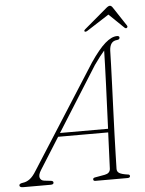

<svg xmlns="http://www.w3.org/2000/svg" viewBox="-94 -906 719 953"><g transform="rotate(-5 265.5 -430.0)"><path d="M78.5 -77.5Q63.5 -54 68 -39.5Q72.5 -25 90.5 -23L121 -19.5Q134.5 -18.5 134.5 -9.5Q134.5 0 119.5 0H-17Q-35.5 0 -35.5 -10.5Q-35.5 -19.5 -16.5 -22Q1 -24 17.2 -35.8Q33.5 -47.5 50.5 -75.5L376.5 -586.5Q419.5 -650 452 -678.2Q484.5 -706.5 511 -706.5Q524 -706.5 523.5 -698Q523.5 -688 509.5 -687Q474.5 -684.5 472 -638Q471.5 -614 470 -568Q468.5 -522 466.2 -463.8Q464 -405.5 461.5 -343.2Q459 -281 457 -223Q455 -165 453.8 -119.2Q452.5 -73.5 452 -49.5Q452 -35.5 464 -28.5Q476 -21.5 504 -17.5Q515.5 -17 515.5 -9Q515.5 0 502.5 0H342Q332 0 332 -8.5Q332 -15 341 -17L391.5 -26Q417.5 -31 419 -53.5Q420 -77.5 422 -125.8Q424 -174 426.5 -234H177ZM390 -573 188 -252H427.5Q429.5 -305 432 -361.5Q434.5 -418 436.5 -471.2Q438.5 -524.5 440 -568.5Q441.5 -612.5 442 -640.5Q433 -630.5 419.5 -613.2Q406 -596 390 -573ZM563.5 -742.5Q558.5 -739.5 552 -745.5L478.5 -816.5L368 -745.5Q358 -739.5 354 -743Q349.5 -747 357.5 -754L468.5 -848Q481.5 -859.5 489 -859.5Q497 -859.5 504 -848L566 -754Q570 -747 563.5 -742.5Z"/></g></svg>

Font: Fraunces 72pt Soft Thin
Style: Italic
Weight: 100
Italic angle: -16°
Version: Version 1.000;[0bf87f6ff]